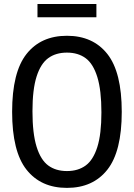

<svg xmlns="http://www.w3.org/2000/svg" viewBox="-20 -928 668 958"><path d="M40.5 -370Q40.5 -567.5 112.2 -658.5Q184 -749.5 314 -749.5Q444 -749.5 515.8 -658.5Q587.5 -567.5 587.5 -370Q587.5 -172.5 515.8 -81.5Q444 9.5 314 9.5Q184 9.5 112.2 -81.5Q40.5 -172.5 40.5 -370ZM486 -367Q486 -478 465.5 -544Q445 -610 407.2 -637.8Q369.5 -665.5 314 -665.5Q258.5 -665.5 220.8 -638Q183 -610.5 162.5 -546Q142 -481.5 142 -373Q142 -262 162.5 -196Q183 -130 220.8 -102.2Q258.5 -74.5 314 -74.5Q369.5 -74.5 407.2 -102Q445 -129.5 465.5 -194Q486 -258.5 486 -367ZM167 -842V-908H461V-842Z"/></svg>

Font: Encode Sans Condensed Medium
Style: Regular
Weight: 500
Width: 3
Designer: Multiple Designers
Foundry: Impallari Type
Version: Version 2.000